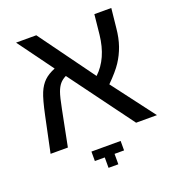

<svg xmlns="http://www.w3.org/2000/svg" viewBox="-138 -709 904 989"><g transform="rotate(-20 314.0 -214.5)"><path d="M61 -599.1H171.9L392.1 -295.9Q465.3 -364.3 479 -490.2L490.2 -599.1H583L571.8 -492.2Q566.9 -439.9 552.2 -397.9Q537.6 -356 513.4 -319.3Q489.3 -282.7 439 -232.9L615.2 0H501L243.2 -350.1Q222.2 -339.8 209.2 -324.5Q196.3 -309.1 187.3 -284.2Q178.2 -259.3 166 -196.8L127 0H32.2L73.2 -194.8Q90.8 -278.3 105.5 -313Q120.1 -347.7 142.3 -369.1Q164.6 -390.6 202.1 -405.8ZM288.1 169.9V112.8H233.9V61H394V112.8H341.8V169.9Z"/></g></svg>

Font: Liberation Sans
Style: Regular
Weight: 400
Designer: Steve Matteson
Foundry: Ascender Corporation
Version: Version 2.00.1